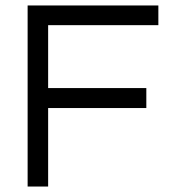

<svg xmlns="http://www.w3.org/2000/svg" viewBox="-20 -682 623 702"><path d="M81 0V-662H559V-590H156V-360H515V-287H156V0Z"/></svg>

Font: Questrial
Style: Regular
Weight: 400
Designer: Joe Prince, Laura Meseguer
Foundry: Joe Prince, Laura Meseguer
Version: Version 2.000; ttfautohint (v1.8.3)